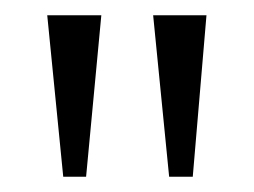

<svg xmlns="http://www.w3.org/2000/svg" viewBox="-20 -734 334 252"><path d="M202 -502 181 -714H251L233 -502ZM63 -502 42 -714H113L93 -502Z"/></svg>

Font: Noto Serif Tamil ExtraCondensed Light
Style: Regular
Weight: 300
Width: 2
Designer: Indian Type Foundry, Tom Grace, and the Monotype Design Team
Foundry: Monotype Imaging Inc.
Version: Version 2.004; ttfautohint (v1.8.4.7-5d5b)